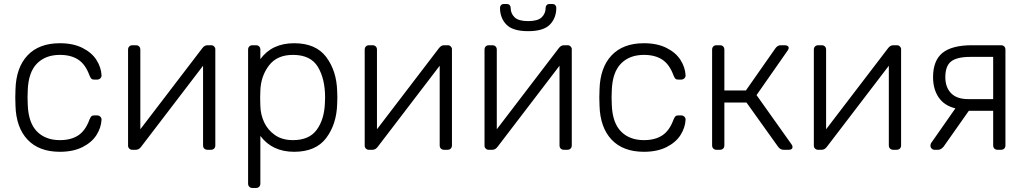

<svg xmlns="http://www.w3.org/2000/svg" viewBox="-20 -745 5102 955"><path d="M278 10Q174 10 117 -50.5Q60 -111 57 -220L56 -260L57 -300Q60 -409 117 -469.5Q174 -530 278 -530Q344 -530 390.5 -506.5Q437 -483 460 -446.5Q483 -410 485 -371Q485 -370 485 -369Q485 -361 478.5 -355Q472 -349 463 -349H449Q439 -349 434.5 -353.5Q430 -358 425 -370Q405 -425 369 -448.5Q333 -472 278 -472Q206 -472 163.5 -428.5Q121 -385 118 -295L117 -260L118 -225Q121 -135 163.5 -91.5Q206 -48 278 -48Q333 -48 369 -71.5Q405 -95 425 -150Q430 -162 434.5 -166.5Q439 -171 449 -171H463Q472 -171 478.5 -165Q485 -159 485 -151Q485 -150 485 -149Q483 -110 460 -73.5Q437 -37 390.5 -13.5Q344 10 278 10Z M1031 -520Q1039 -520 1045 -514Q1051 -508 1051 -501V-22Q1051 -12 1045 -6Q1039 0 1029 0H1012Q1002 0 996 -6Q990 -12 990 -22V-418L682 -15Q671 0 656 0H637Q629 0 623 -6Q617 -12 617 -20V-498Q617 -508 623 -514Q629 -520 639 -520H656Q666 -520 672 -514Q678 -508 678 -498V-102L986 -505Q997 -520 1012 -520Z M1236 190Q1226 190 1220 184Q1214 178 1214 168V-498Q1214 -508 1220 -514Q1226 -520 1236 -520H1253Q1263 -520 1269 -514Q1275 -508 1275 -498V-451Q1333 -530 1443 -530Q1551 -530 1602.5 -461.5Q1654 -393 1657 -293Q1658 -283 1658 -260Q1658 -237 1657 -227Q1654 -127 1602.5 -58.5Q1551 10 1443 10Q1334 10 1275 -69V168Q1275 178 1269 184Q1263 190 1253 190ZM1437 -48Q1518 -48 1555.5 -99.5Q1593 -151 1596 -232Q1597 -242 1597 -260Q1597 -353 1561 -412.5Q1525 -472 1437 -472Q1358 -472 1318 -419.5Q1278 -367 1275 -296L1274 -257L1275 -218Q1276 -175 1294 -136.5Q1312 -98 1348 -73Q1384 -48 1437 -48Z M2208 -520Q2216 -520 2222 -514Q2228 -508 2228 -501V-22Q2228 -12 2222 -6Q2216 0 2206 0H2189Q2179 0 2173 -6Q2167 -12 2167 -22V-418L1859 -15Q1848 0 1833 0H1814Q1806 0 1800 -6Q1794 -12 1794 -20V-498Q1794 -508 1800 -514Q1806 -520 1816 -520H1833Q1843 -520 1849 -514Q1855 -508 1855 -498V-102L2163 -505Q2174 -520 2189 -520Z M2804 -520Q2812 -520 2818 -514Q2824 -508 2824 -501V-22Q2824 -12 2818 -6Q2812 0 2802 0H2785Q2775 0 2769 -6Q2763 -12 2763 -22V-418L2455 -15Q2444 0 2429 0H2410Q2402 0 2396 -6Q2390 -12 2390 -20V-498Q2390 -508 2396 -514Q2402 -520 2412 -520H2429Q2439 -520 2445 -514Q2451 -508 2451 -498V-102L2759 -505Q2770 -520 2785 -520ZM2607 -590Q2530 -590 2498.5 -623Q2467 -656 2467 -706Q2467 -714 2472 -719.5Q2477 -725 2486 -725H2501Q2510 -725 2515 -719.5Q2520 -714 2520 -706Q2520 -678 2539.5 -659Q2559 -640 2607 -640Q2655 -640 2674.5 -659Q2694 -678 2694 -706Q2694 -714 2699 -719.5Q2704 -725 2713 -725H2728Q2737 -725 2742 -719.5Q2747 -714 2747 -706Q2747 -656 2715.5 -623Q2684 -590 2607 -590Z M3183 10Q3079 10 3022 -50.5Q2965 -111 2962 -220L2961 -260L2962 -300Q2965 -409 3022 -469.5Q3079 -530 3183 -530Q3249 -530 3295.5 -506.5Q3342 -483 3365 -446.5Q3388 -410 3390 -371Q3390 -370 3390 -369Q3390 -361 3383.5 -355Q3377 -349 3368 -349H3354Q3344 -349 3339.5 -353.5Q3335 -358 3330 -370Q3310 -425 3274 -448.5Q3238 -472 3183 -472Q3111 -472 3068.5 -428.5Q3026 -385 3023 -295L3022 -260L3023 -225Q3026 -135 3068.5 -91.5Q3111 -48 3183 -48Q3238 -48 3274 -71.5Q3310 -95 3330 -150Q3335 -162 3339.5 -166.5Q3344 -171 3354 -171H3368Q3377 -171 3383.5 -165Q3390 -159 3390 -151Q3390 -150 3390 -149Q3388 -110 3365 -73.5Q3342 -37 3295.5 -13.5Q3249 10 3183 10Z M3917 -27Q3922 -21 3922 -14Q3922 0 3903 0H3877Q3862 0 3851 -14L3693 -235H3583V-22Q3583 -12 3577 -6Q3571 0 3561 0H3544Q3534 0 3528 -6Q3522 -12 3522 -22V-498Q3522 -508 3528 -514Q3534 -520 3544 -520H3561Q3571 -520 3577 -514Q3583 -508 3583 -498V-295H3690L3837 -505Q3848 -520 3863 -520H3883Q3892 -520 3897.5 -516.5Q3903 -513 3903 -506Q3903 -502 3898 -494L3743 -272Z M4442 -520Q4450 -520 4456 -514Q4462 -508 4462 -501V-22Q4462 -12 4456 -6Q4450 0 4440 0H4423Q4413 0 4407 -6Q4401 -12 4401 -22V-418L4093 -15Q4082 0 4067 0H4048Q4040 0 4034 -6Q4028 -12 4028 -20V-498Q4028 -508 4034 -514Q4040 -520 4050 -520H4067Q4077 -520 4083 -514Q4089 -508 4089 -498V-102L4397 -505Q4408 -520 4423 -520Z M4959 -520Q4969 -520 4975 -514Q4981 -508 4981 -498V-22Q4981 -12 4975 -6Q4969 0 4959 0H4942Q4932 0 4926 -6Q4920 -12 4920 -22V-194H4799L4673 -15Q4660 0 4646 0H4628Q4620 0 4614 -6Q4608 -12 4608 -20Q4608 -31 4616 -40L4732 -206Q4676 -220 4648.5 -261Q4621 -302 4621 -361Q4621 -444 4668 -482Q4715 -520 4815 -520ZM4920 -462H4806Q4740 -462 4711 -439.5Q4682 -417 4682 -361Q4682 -311 4710.5 -281.5Q4739 -252 4796 -252H4920Z"/></svg>

Font: Rubik AZ
Style: Regular
Weight: 300
Designer: Hubert and Fischer
Foundry: Hubert & Fischer
Version: Version 2.000